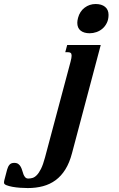

<svg xmlns="http://www.w3.org/2000/svg" viewBox="-246 -747 606 975"><path d="M112.3 -433.6Q117.7 -454.1 117.7 -463.9Q117.7 -474.6 112.8 -478.3Q107.9 -481.9 99.1 -481.9H85.4L95.2 -518.6H265.6L119.6 31.2Q106.9 79.6 85.9 113.3Q64.9 147 36.4 168Q7.8 189 -27.8 198.5Q-63.5 208 -105 208Q-122.6 208 -143.6 206.5Q-164.6 205.1 -182.9 201.7Q-201.2 198.2 -213.4 193.4Q-225.6 188.5 -225.6 181.2Q-225.6 178.7 -225.3 174.8Q-225.1 170.9 -224.1 168.5L-210 114.7Q-206.1 99.6 -198 89.8Q-189.9 80.1 -173.8 80.1Q-160.6 80.1 -152.8 85.9Q-145 91.8 -140.4 100.6Q-135.7 109.4 -132.8 119.9Q-129.9 130.4 -126.5 139.2Q-123 147.9 -117.4 153.8Q-111.8 159.7 -102.1 159.7Q-91.8 159.7 -80.8 156.5Q-69.8 153.3 -59.1 142.3Q-48.3 131.3 -37.8 110.4Q-27.3 89.4 -17.6 53.2ZM150.4 -656.7Q159.2 -689.5 183.8 -708Q208.5 -726.6 239.7 -726.6Q270 -726.6 287.6 -712.2Q305.2 -697.8 305.2 -671.4Q305.2 -648.4 296.6 -630.9Q288.1 -613.3 274.4 -601.6Q260.7 -589.8 243.7 -584Q226.6 -578.1 209.5 -578.1Q180.2 -578.1 163.3 -591.6Q146.5 -605 146.5 -631.3Q146.5 -642.1 150.4 -656.7Z"/></svg>

Font: Arian AMU Serif
Style: Bold Italic
Weight: 700
Italic angle: -15°
Designer: Ruben Hakobyan (Tarumian)
Foundry: Ruben Hakobyan (Tarumian)
Version: Version 1.002